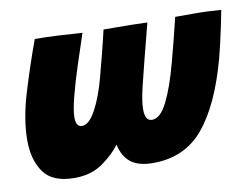

<svg xmlns="http://www.w3.org/2000/svg" viewBox="-63 -618 922 703"><g transform="rotate(-10 398.0 -267.0)"><path d="M161.5 -3.5Q80 -3.5 47 -49.8Q14 -96 14 -168.5Q14 -246 42.2 -340.2Q70.5 -434.5 105.5 -530Q145.5 -530 193.2 -527.5Q241 -525 281.5 -522Q263 -467.5 243.8 -408Q224.5 -348.5 211.5 -298.2Q198.5 -248 198.5 -221Q198.5 -186.5 221 -186.5Q247.5 -186.5 272.8 -233.5Q298 -280.5 316.5 -350Q327 -389.5 338.2 -433.2Q349.5 -477 359.5 -520.5Q377 -520.5 407.8 -520.2Q438.5 -520 470.2 -519.5Q502 -519 522 -518Q499.5 -430.5 485.5 -376Q471.5 -321.5 464 -289.5Q456.5 -257.5 454 -239.2Q451.5 -221 451.5 -206Q451.5 -164 477.5 -164Q508.5 -164 534.8 -216.8Q561 -269.5 584.5 -357.5Q594.5 -394 604.8 -435.2Q615 -476.5 626 -520.5H708Q727.5 -520.5 755 -519Q782.5 -517.5 796.5 -516.5Q792.5 -494.5 785.5 -461.2Q778.5 -428 771 -395.5Q763.5 -363 758 -342.5Q713 -177 642.5 -92.2Q572 -7.5 454 -7.5Q400 -7.5 371.5 -29.8Q343 -52 333 -97Q308.5 -63.5 265.8 -33.5Q223 -3.5 161.5 -3.5Z"/></g></svg>

Font: Grandstander Black
Style: Italic
Weight: 900
Italic angle: -15°
Designer: Tyler Finck
Foundry: Etcetera Type Co
Version: Version 1.200; ttfautohint (v1.8.3)